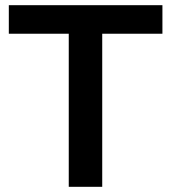

<svg xmlns="http://www.w3.org/2000/svg" viewBox="-20 -720 660 740"><path d="M245 0V-590H14V-700H606V-590H374V0Z"/></svg>

Font: Montserrat SemiBold
Style: Regular
Weight: 600
Designer: Julieta Ulanovsky
Foundry: Julieta Ulanovsky
Version: Version 9.000; ttfautohint (v1.8.4.7-5d5b)